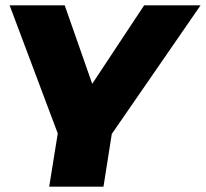

<svg xmlns="http://www.w3.org/2000/svg" viewBox="-20 -518 770 718"><path d="M164 180 196 -19 16 -498H222L338 -167H300L519 -498H730L398 -17L367 180Z"/></svg>

Font: Nunito Sans 10pt Expanded Black
Style: Italic
Weight: 900
Width: 7
Italic angle: -9°
Designer: Vernon Adams
Foundry: Vernon Adams
Version: Version 3.101;gftools[0.9.27]